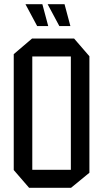

<svg xmlns="http://www.w3.org/2000/svg" viewBox="-20 -891 489 911"><path d="M133.2 -623.1V-708.3H331.4L404.2 -624.1V-623.1ZM118 0 45.2 -84.2V-85.2H316.2V0ZM45.2 -85.2V-634.1L132.2 -708.3H133.2V-85.2ZM316.2 0V-623.1H404.2V-71.4L317.2 0ZM261.6 -767.2 206.5 -870.1V-871.1H286.2L314 -767.2ZM156.4 -767.2 101.3 -870.1V-871.1H181L208.8 -767.2Z"/></svg>

Font: Foldit Thin
Style: Regular
Weight: 100
Designer: Sophia Tai
Foundry: Sophia Tai
Version: Version 1.003